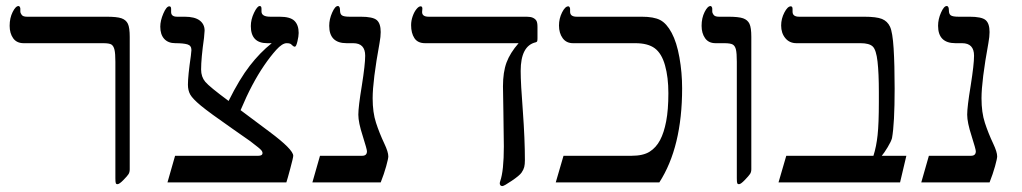

<svg xmlns="http://www.w3.org/2000/svg" viewBox="-20 -609 3413 641"><path d="M413.1 -43.9Q413.1 -34.2 409.2 -27.8Q405.3 -21.5 391.8 -7.8Q378.4 5.9 372.1 5.9Q367.7 5.9 366.5 2.2Q365.2 -1.5 365.2 -14.2V-402.8Q365.2 -430.2 362.3 -442.6Q359.4 -455.1 352.5 -460Q345.7 -464.8 324.2 -464.8H59.1Q35.6 -464.8 23.9 -481.4Q12.2 -498 12.2 -522.9Q12.2 -548.8 22.2 -568.8Q32.2 -588.9 42 -588.9Q44.4 -588.9 46.1 -585.9Q47.9 -583 47.9 -580.1V-570.8Q47.9 -565.4 52.5 -559.3Q57.1 -553.2 69.8 -553.2H335Q370.6 -553.2 385.7 -547.9Q400.9 -542.5 407 -529.5Q413.1 -516.6 413.1 -485.8Z M977.1 -499Q977.1 -487.8 972.9 -470.5Q968.8 -453.1 964.4 -453.1Q960 -453.1 954.1 -459Q950.7 -464.8 937 -464.8Q922.4 -464.8 902.3 -442.6Q882.3 -420.4 861.8 -390.4Q841.3 -360.4 822 -324Q802.7 -287.6 783.2 -241.2L879.9 -168.9Q959 -109.9 959 -88.9Q959 -83 949.2 -46.6Q939.5 -10.3 936 0H539.1L564.5 -88.9H842.3Q856.4 -88.9 856.4 -98.1Q856.4 -103.5 850.3 -109.6Q844.2 -115.7 829.1 -127L815.4 -137.7L756.8 -178.7Q678.2 -233.4 650.6 -256.3Q623 -279.3 615.2 -293.2Q607.4 -307.1 607.4 -326.2Q607.4 -355.5 617.2 -422.9L619.1 -441.9Q619.1 -457 605.5 -460.9Q591.8 -464.8 565.4 -464.8Q541.5 -464.8 528.3 -479.2Q515.1 -493.7 515.1 -520Q515.1 -540 525.4 -564Q535.6 -587.9 545.4 -587.9Q551.3 -587.9 551.3 -579.1V-568.8Q551.3 -553.2 571.3 -553.2H596.2Q629.9 -553.2 646.5 -540.8Q663.1 -528.3 663.1 -506.8L661.1 -482.4Q651.4 -414.1 651.4 -377Q651.4 -352.5 665.3 -335.9Q679.2 -319.3 743.2 -272Q779.8 -345.7 814 -389.6Q848.1 -433.6 887.2 -464.8H872.1Q817.4 -464.8 817.4 -522Q817.4 -543.9 828.1 -566.4Q838.9 -588.9 847.2 -588.9Q853 -588.9 853 -580.1V-570.8Q853 -553.2 882.3 -553.2H913.1Q949.2 -553.2 963.1 -539.3Q977.1 -525.4 977.1 -499Z M1276.4 -86.9Q1276.4 -79.6 1269.3 -54Q1262.2 -28.3 1251 0H1022.9L1048.3 -88.9H1189Q1205.1 -88.9 1205.1 -104Q1205.1 -110.4 1190.9 -155.3Q1176.3 -200.2 1176.3 -226.1Q1176.3 -252.4 1188 -323.2Q1199.2 -394 1199.2 -422.9Q1199.2 -464.8 1159.2 -464.8H1137.2Q1079.1 -464.8 1079.1 -522.9Q1079.1 -544.9 1088.9 -566.9Q1098.6 -588.9 1107.9 -588.9Q1115.2 -588.9 1115.2 -574.2Q1115.2 -562 1121.8 -557.6Q1128.4 -553.2 1147 -553.2H1184.1Q1224.6 -553.2 1237.8 -542Q1251 -530.8 1251 -502Q1251 -486.8 1247.1 -465.3Q1224.1 -339.4 1224.1 -280.8Q1224.1 -233.4 1235.4 -199Q1246.6 -164.6 1263.2 -129.4Q1276.4 -101.6 1276.4 -86.9Z M1774.4 -481Q1774.4 -474.1 1773.4 -471.4Q1772.5 -468.8 1768.6 -467.8Q1718.3 -456.1 1718.3 -372.1Q1718.3 -331.1 1725.6 -237.3Q1732.4 -143.6 1732.4 -74.2Q1732.4 -60.5 1730.2 -51.5Q1728 -42.5 1721.2 -32.7Q1714.4 -22.9 1688.5 -5.4Q1662.6 12.2 1657.2 12.2Q1648.4 12.2 1648.4 2L1649.9 -3.9Q1662.1 -38.6 1662.1 -120.1L1660.6 -234.4L1659.2 -320.8Q1659.2 -368.2 1671.1 -400.4Q1683.1 -432.6 1711.4 -464.8H1399.4Q1374.5 -464.8 1363.5 -481.7Q1352.5 -498.5 1352.5 -524.9Q1352.5 -540 1357.7 -554.7Q1362.8 -569.3 1370.4 -578.6Q1377.9 -587.9 1384.3 -587.9Q1390.1 -587.9 1390.1 -580.1L1389.2 -568.8Q1389.2 -553.2 1411.1 -553.2H1738.3Q1751.5 -553.2 1759.3 -549.6Q1767.1 -545.9 1770.8 -539.8Q1774.4 -533.7 1774.4 -519Z M2257.3 -314Q2257.3 -118.2 2181.2 0H1835.4L1861.3 -88.9H2088.4Q2127 -88.9 2148.7 -102.5Q2170.4 -116.2 2183.6 -141.1Q2196.8 -166 2204.1 -204.3Q2211.4 -242.7 2211.4 -297.9Q2211.4 -351.1 2200.2 -390.9Q2189 -430.7 2166 -447.8Q2143.1 -464.8 2101.1 -464.8H1893.1Q1870.6 -464.8 1858.4 -481.7Q1846.2 -498.5 1846.2 -523.9Q1846.2 -546.9 1856.4 -567.4Q1866.7 -587.9 1877.4 -587.9Q1879.9 -587.9 1881.6 -585Q1883.3 -582 1883.3 -579.1V-569.8Q1883.3 -553.2 1905.3 -553.2H2122.1Q2163.1 -553.2 2184.3 -542Q2205.6 -530.8 2222.4 -499.3Q2239.3 -467.8 2248.3 -417.2Q2257.3 -366.7 2257.3 -314Z M2488.3 -43.9Q2488.3 -34.7 2484.1 -28.3Q2480 -22 2466.6 -8.1Q2453.1 5.9 2447.3 5.9Q2442.4 5.9 2441.2 2.2Q2439.9 -1.5 2439.9 -14.2V-402.8Q2439.9 -431.2 2437 -443.4Q2434.1 -455.6 2426.5 -460.2Q2418.9 -464.8 2397.9 -464.8H2369.1Q2345.7 -464.8 2334 -481.4Q2322.3 -498 2322.3 -522.9Q2322.3 -548.8 2332.3 -568.8Q2342.3 -588.9 2352.1 -588.9Q2354.5 -588.9 2356.2 -585.9Q2357.9 -583 2357.9 -580.1V-570.8Q2357.9 -565.4 2362.5 -559.3Q2367.2 -553.2 2379.9 -553.2H2410.2Q2445.8 -553.2 2460.9 -547.9Q2476.1 -542.5 2482.2 -529.5Q2488.3 -516.6 2488.3 -485.8Z M2984.9 0H2579.1L2605 -88.9H2896Q2905.8 -119.6 2909.9 -158Q2914.1 -196.3 2914.1 -269V-302.2Q2914.1 -364.3 2909.7 -403.3Q2905.3 -442.4 2893.8 -453.6Q2882.3 -464.8 2853 -464.8H2639.2Q2615.7 -464.8 2601.8 -481.7Q2587.9 -498.5 2587.9 -523.9Q2587.9 -546.4 2598.6 -567.1Q2609.4 -587.9 2620.1 -587.9Q2626 -587.9 2626 -579.1V-569.8Q2626 -553.2 2647.9 -553.2H2864.7Q2906.2 -553.2 2924.6 -545.7Q2942.9 -538.1 2951.4 -519.8Q2960 -501.5 2963.4 -447.3Q2966.8 -393.1 2966.8 -313Q2966.8 -196.3 2958 -147.9Q2955.1 -136.7 2943.6 -117.7Q2932.1 -98.6 2923.8 -88.9H3005.9Z M3309.1 -86.9Q3309.1 -79.6 3302 -54Q3294.9 -28.3 3283.7 0H3055.7L3081.1 -88.9H3221.7Q3237.8 -88.9 3237.8 -104Q3237.8 -110.4 3223.6 -155.3Q3209 -200.2 3209 -226.1Q3209 -252.4 3220.7 -323.2Q3231.9 -394 3231.9 -422.9Q3231.9 -464.8 3191.9 -464.8H3169.9Q3111.8 -464.8 3111.8 -522.9Q3111.8 -544.9 3121.6 -566.9Q3131.3 -588.9 3140.6 -588.9Q3147.9 -588.9 3147.9 -574.2Q3147.9 -562 3154.5 -557.6Q3161.1 -553.2 3179.7 -553.2H3216.8Q3257.3 -553.2 3270.5 -542Q3283.7 -530.8 3283.7 -502Q3283.7 -486.8 3279.8 -465.3Q3256.8 -339.4 3256.8 -280.8Q3256.8 -233.4 3268.1 -199Q3279.3 -164.6 3295.9 -129.4Q3309.1 -101.6 3309.1 -86.9Z"/></svg>

Font: Liberation Serif
Style: Regular
Weight: 400
Designer: Steve Matteson
Foundry: Ascender Corporation
Version: Version 2.1.5